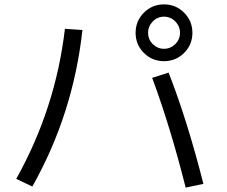

<svg xmlns="http://www.w3.org/2000/svg" viewBox="-20 -833 1040 878"><path d="M675.8 -477.1 751 -501Q835.9 -284.2 910.2 7.8L829.1 24.9Q757.8 -256.8 675.8 -477.1ZM276.9 -701.2 356.9 -695.8Q314.9 -312 127.9 20L54.2 -15.1Q233.9 -335.9 276.9 -701.2ZM781.5 -631.3Q803.2 -652.8 803.2 -682.9Q803.2 -712.9 781.5 -734.9Q759.8 -756.8 730 -756.8Q700.2 -756.8 678.7 -734.9Q657.2 -712.9 657.2 -682.9Q657.2 -652.8 678.7 -631.3Q700.2 -609.9 730 -609.9Q759.8 -609.9 781.5 -631.3ZM822 -774.9Q859.9 -736.8 859.9 -682.9Q859.9 -628.9 822 -591.1Q784.2 -553.2 730 -553.2Q675.8 -553.2 637.9 -591.1Q600.1 -628.9 600.1 -682.9Q600.1 -736.8 637.9 -774.9Q675.8 -813 730 -813Q784.2 -813 822 -774.9Z"/></svg>

Font: WebKoruri
Style: Regular
Weight: 400
Foundry: lindwurm / mohemohe
Version: Version 1.00